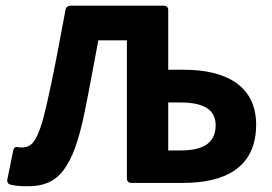

<svg xmlns="http://www.w3.org/2000/svg" viewBox="-20 -644 959 676"><path d="M627.9 -398.4H572.3V-608.4C572.3 -618.2 566.4 -624 556.6 -624H228.5C219.7 -624 212.9 -619.1 210.9 -610.4C189.5 -496.1 168.9 -382.8 143.6 -272.5C113.3 -139.6 89.8 -125 56.6 -125C51.8 -125 46.9 -125 43 -126C34.2 -127.9 28.3 -124 26.4 -113.3L5.9 -12.7C3.9 -3.9 7.8 3.9 16.6 5.9C34.2 10.7 52.7 11.7 79.1 11.7C182.6 11.7 237.3 -44.9 279.3 -255.9C295.9 -336.9 309.6 -415 326.2 -502H426.8V-15.6C426.8 -5.9 432.6 0 442.4 0H625C770.5 0 881.8 -52.7 881.8 -205.1C881.8 -342.8 774.4 -398.4 627.9 -398.4ZM616.2 -114.3H572.3V-283.2H615.2C699.2 -283.2 739.3 -256.8 739.3 -203.1C739.3 -139.6 694.3 -114.3 616.2 -114.3Z"/></svg>

Font: Ed Sans Neue
Style: Bold
Weight: 700
Designer: Stephen Hutchings
Version: Version 1.004;PS 001.004;hotconv 1.0.88;makeotf.lib2.5.64775